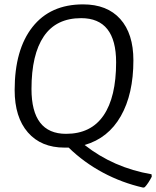

<svg xmlns="http://www.w3.org/2000/svg" viewBox="-20 -667 714 878"><path d="M674 141Q658 172 642 189L635 191Q538 169 451 122.5Q364 76 294 8H275Q168 8 107.5 -61.5Q47 -131 47 -255Q47 -440 128.5 -543.5Q210 -647 360 -647Q470 -647 530 -580Q590 -513 590 -391Q590 -237 532.5 -136Q475 -35 367 -4Q499 100 673 130ZM282 -55Q396 -55 453.5 -139Q511 -223 511 -382Q511 -584 351 -584Q237 -584 180.5 -501Q124 -418 124 -260Q124 -55 282 -55Z"/></svg>

Font: Alegreya Sans SC
Style: Italic
Weight: 400
Italic angle: -7°
Designer: Juan Pablo del Peral
Foundry: Huerta Tipografica
Version: Version 2.008; ttfautohint (v1.6)